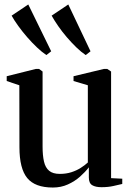

<svg xmlns="http://www.w3.org/2000/svg" viewBox="-20 -829 586 859"><path d="M434 8.5Q407.5 8.5 392.5 -0.5Q377.5 -9.5 377.5 -35V-80.5Q361.5 -59.5 337.8 -38.5Q314 -17.5 283.5 -3.8Q253 10 216.5 10Q136.5 10 101.8 -32.5Q67 -75 67 -170L66.5 -447.5L10 -466.5V-488L140 -520.5H155L170.5 -509V-173.5Q170.5 -133.5 176.8 -106.2Q183 -79 199.8 -65Q216.5 -51 247.5 -51Q276 -51 299.2 -58.5Q322.5 -66 341 -77.8Q359.5 -89.5 373 -102V-447.5L309 -466.5V-488L444.5 -520.5H460L477 -509V-32L527 -29.5V-6Q510 -2 487 3.2Q464 8.5 434 8.5ZM187 -583Q168 -595.5 145.8 -616.5Q123.5 -637.5 101.8 -662.5Q80 -687.5 61.8 -712.8Q43.5 -738 32 -759L106.5 -809L209 -599.5L188 -583ZM363 -583Q344 -595.5 322.2 -616.5Q300.5 -637.5 279.2 -662.2Q258 -687 240.5 -712.2Q223 -737.5 211 -759L285.5 -809L385 -599.5L364 -583Z"/></svg>

Font: Merriweather 120pt Medium
Style: Regular
Weight: 500
Version: Version 2.100